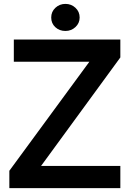

<svg xmlns="http://www.w3.org/2000/svg" viewBox="-20 -966 670 986"><path d="M598 0H28V-89L439 -649H51V-763H598V-671L191 -114H598ZM243 -876Q243 -906 264.5 -926Q286 -946 316 -946Q346 -946 367.5 -926Q389 -906 389 -876Q389 -847 367.5 -827Q346 -807 316 -807Q285 -807 264 -826.5Q243 -846 243 -876Z"/></svg>

Font: Open Sauce One SemiBold
Style: Regular
Weight: 600
Designer: Alfredo Marco Pradil
Foundry: Creative Sauce Fz LLC
Version: Version 1.477